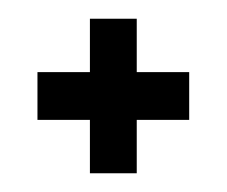

<svg xmlns="http://www.w3.org/2000/svg" viewBox="-20 -233 242 205"><path d="M126 -48V-105H182V-156H126V-213H76V-156H20V-105H76V-48Z"/></svg>

Font: Hussar Tani
Style: Dwa
Weight: 700
Foundry: Cannot Into Space Fonts
Version: Version 0.92